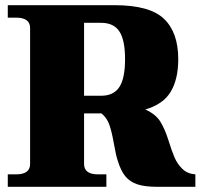

<svg xmlns="http://www.w3.org/2000/svg" viewBox="-20 -720 797 740"><path d="M733 -48V0H587Q538 0 509.5 -9.5Q481 -19 463.5 -40Q446 -61 434 -100Q427 -120 419 -166Q411 -212 401.5 -239Q392 -266 371 -283H304V-88Q304 -48 358 -48H390V0H10V-48H42Q96 -48 96 -88V-612Q96 -652 42 -652H10V-700H422Q557 -700 612 -647.5Q667 -595 667 -492Q667 -415 638 -366.5Q609 -318 540 -298Q580 -280 597.5 -252Q615 -224 629 -180Q642 -138 653 -112.5Q664 -87 683.5 -68.5Q703 -50 733 -48ZM304 -351H370Q418 -351 440 -384.5Q462 -418 462 -492Q462 -566 440 -599Q418 -632 370 -632H304Z"/></svg>

Font: Taviraj Black
Style: Regular
Weight: 900
Designer: Katatrad Team
Foundry: CadsonDemak
Version: Version 1.001